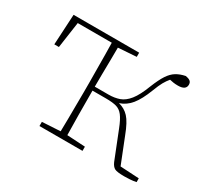

<svg xmlns="http://www.w3.org/2000/svg" viewBox="-107 -637 851 796"><g transform="rotate(30 319.0 -239.0)"><path d="M563 5Q528 5 516.5 -1Q505 -7 497 -25L445 -156Q431 -192 417.5 -209.5Q404 -227 385 -232Q366 -237 335 -237H271Q271 -179 271.5 -121Q272 -63 273 -25L360 -20V0H154V-20L241 -25Q242 -51 242 -84.5Q242 -118 242.5 -151Q243 -184 243 -210V-260Q243 -287 242.5 -321.5Q242 -356 242 -390Q242 -424 241 -449H78L60 -324H38L46 -470H360V-450L273 -444Q273 -419 272.5 -385.5Q272 -352 271.5 -318Q271 -284 271 -256H337Q365 -256 388 -264Q411 -272 431 -297Q451 -322 470 -372Q486 -412 500.5 -434Q515 -456 533 -467Q551 -478 576 -483Q589 -481 597 -475.5Q605 -470 605 -458Q605 -432 567 -432Q555 -432 545 -433.5Q535 -435 527 -437Q516 -424 507 -408Q498 -392 487 -363Q467 -311 445 -284Q423 -257 392 -247Q421 -240 441 -218.5Q461 -197 481 -144L529 -23L619 -18V0Q605 3 589.5 4Q574 5 563 5Z"/></g></svg>

Font: Source Serif 4 ExtraLight
Style: Regular
Weight: 200
Designer: Frank Grießhammer
Foundry: Adobe
Version: Version 4.005;hotconv 1.1.0;makeotfexe 2.6.0